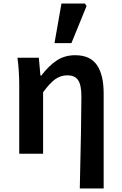

<svg xmlns="http://www.w3.org/2000/svg" viewBox="-20 -863 685 1078"><path d="M437 -321Q437 -385 419 -412.5Q401 -440 358 -440Q321 -440 290.5 -418.5Q260 -397 222 -345V0H88V-381Q88 -468 78 -539H198L207 -439H212Q255 -495 299.5 -524Q344 -553 402 -553Q486 -553 524 -498Q562 -443 562 -338V195H428Q437 -181 437 -321ZM325 -843H457L466 -829L381 -621H286Z"/></svg>

Font: Nebula Sans Semibold
Style: Regular
Weight: 600
Designer: Paul D. Hunt for Adobe (as Source Sans)
Foundry: Nebula Entertainment & Broadcasting LLC
Version: Version 1.010